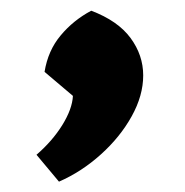

<svg xmlns="http://www.w3.org/2000/svg" viewBox="-20 -201 348 362"><path d="M91.2 141.5 48.8 90.8Q78.5 65.2 97.4 34.9Q116.2 4.5 117.5 -20.2L64 -65.5Q70.5 -105.8 94.4 -134.2Q118.2 -162.8 152 -180.8Q202.2 -161.8 226.1 -129.4Q250 -97 250 -58.8Q250 -20.8 228.2 18.4Q206.5 57.5 170.2 90.1Q134 122.8 91.2 141.5Z"/></svg>

Font: Eczar
Style: Regular
Weight: 400
Designer: Vaibhav Singh
Foundry: Rosetta Type Foundry
Version: Version 2.000